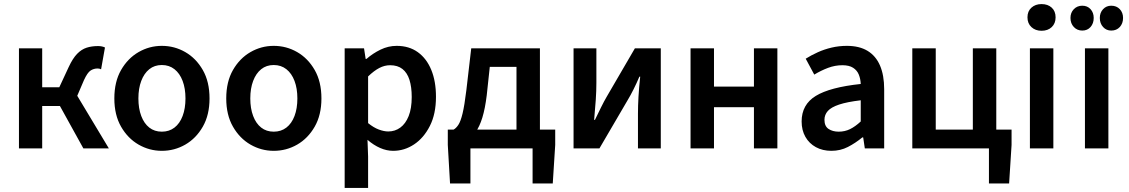

<svg xmlns="http://www.w3.org/2000/svg" viewBox="-20 -728 5540 942"><path d="M73 0V-491H187V-300H271L317 -399Q337 -442 358.5 -464Q380 -486 405 -494Q430 -502 461 -502Q481 -502 495 -495L476 -388Q472 -390 468 -391Q464 -392 459 -392Q440 -392 424.5 -382Q409 -372 392 -335L359 -258L514 0H389L274 -208H187V0Z M774 12Q713 12 660 -18.5Q607 -49 574 -106.5Q541 -164 541 -245Q541 -327 574 -384.5Q607 -442 660 -472.5Q713 -503 774 -503Q836 -503 889 -472.5Q942 -442 975 -384.5Q1008 -327 1008 -245Q1008 -164 975 -106.5Q942 -49 889 -18.5Q836 12 774 12ZM774 -82Q810 -82 836 -102Q862 -122 876 -159Q890 -196 890 -245Q890 -294 876 -331Q862 -368 836 -388.5Q810 -409 774 -409Q738 -409 712.5 -388.5Q687 -368 673 -331Q659 -294 659 -245Q659 -196 673 -159Q687 -122 712.5 -102Q738 -82 774 -82Z M1323 12Q1262 12 1209 -18.5Q1156 -49 1123 -106.5Q1090 -164 1090 -245Q1090 -327 1123 -384.5Q1156 -442 1209 -472.5Q1262 -503 1323 -503Q1385 -503 1438 -472.5Q1491 -442 1524 -384.5Q1557 -327 1557 -245Q1557 -164 1524 -106.5Q1491 -49 1438 -18.5Q1385 12 1323 12ZM1323 -82Q1359 -82 1385 -102Q1411 -122 1425 -159Q1439 -196 1439 -245Q1439 -294 1425 -331Q1411 -368 1385 -388.5Q1359 -409 1323 -409Q1287 -409 1261.5 -388.5Q1236 -368 1222 -331Q1208 -294 1208 -245Q1208 -196 1222 -159Q1236 -122 1261.5 -102Q1287 -82 1323 -82Z M1671 194V-491H1766L1774 -439H1778Q1809 -466 1847 -484.5Q1885 -503 1926 -503Q1987 -503 2030 -472Q2073 -441 2096 -385Q2119 -329 2119 -253Q2119 -169 2089 -110Q2059 -51 2011.5 -19.5Q1964 12 1909 12Q1877 12 1845 -2Q1813 -16 1783 -42L1786 40V194ZM1885 -83Q1918 -83 1944 -102Q1970 -121 1985 -158.5Q2000 -196 2000 -252Q2000 -301 1989 -336Q1978 -371 1954.5 -389.5Q1931 -408 1894 -408Q1867 -408 1841 -394.5Q1815 -381 1786 -353V-124Q1813 -102 1838.5 -92.5Q1864 -83 1885 -83Z M2288 0V172H2188L2177 -17V-92H2704V-17L2692 172H2593V0ZM2514 -34V-400H2383L2368 -260Q2360 -195 2346.5 -151Q2333 -107 2313.5 -80Q2294 -53 2270 -40Q2246 -27 2220 -24L2205 -92Q2217 -98 2228.5 -115Q2240 -132 2249.5 -171.5Q2259 -211 2268 -285L2292 -491H2629V-34Z M2794 0V-491H2906V-322Q2906 -282 2903 -238Q2900 -194 2895 -140H2899Q2913 -169 2928.5 -200.5Q2944 -232 2957 -254L3095 -491H3222V0H3110V-170Q3110 -208 3112.5 -252.5Q3115 -297 3121 -352H3117Q3104 -321 3088.5 -290Q3073 -259 3059 -236L2921 0Z M3368 0V-491H3483V-303H3679V-491H3794V0H3679V-202H3483V0Z M4059 12Q4016 12 3983 -6Q3950 -24 3931.5 -56.5Q3913 -89 3913 -132Q3913 -215 3982.5 -257.5Q4052 -300 4203 -316Q4202 -341 4193.5 -362Q4185 -383 4165.5 -395.5Q4146 -408 4113 -408Q4077 -408 4042.5 -395Q4008 -382 3975 -362L3933 -440Q3960 -457 3992 -471.5Q4024 -486 4060 -494.5Q4096 -503 4135 -503Q4196 -503 4236.5 -478.5Q4277 -454 4297.5 -406.5Q4318 -359 4318 -290V0H4223L4215 -54H4211Q4177 -26 4140 -7Q4103 12 4059 12ZM4095 -82Q4125 -82 4150.5 -94.5Q4176 -107 4203 -132V-236Q4136 -228 4097 -215Q4058 -202 4041.5 -183.5Q4025 -165 4025 -140Q4025 -109 4045 -95.5Q4065 -82 4095 -82Z M4832 172V0H4456V-491H4571V-92H4753V-491H4868V-92H4943V-17L4931 172Z M5033 0V-491H5148V0ZM5090 -577Q5060 -577 5040.5 -595Q5021 -613 5021 -643Q5021 -673 5040.5 -690.5Q5060 -708 5090 -708Q5121 -708 5140 -690.5Q5159 -673 5159 -643Q5159 -613 5140 -595Q5121 -577 5090 -577Z M5290 -578Q5265 -578 5248.5 -595.5Q5232 -613 5232 -640Q5232 -666 5248.5 -683Q5265 -700 5290 -700Q5315 -700 5330.5 -683Q5346 -666 5346 -640Q5346 -613 5330.5 -595.5Q5315 -578 5290 -578ZM5432 -578Q5408 -578 5392 -595.5Q5376 -613 5376 -640Q5376 -666 5392 -683Q5408 -700 5432 -700Q5458 -700 5474 -683Q5490 -666 5490 -640Q5490 -613 5474 -595.5Q5458 -578 5432 -578ZM5303 0V-491H5418V0Z"/></svg>

Font: Source Sans 3 SemiBold
Style: Regular
Weight: 600
Designer: Paul D. Hunt
Foundry: Adobe
Version: Version 3.046;hotconv 1.0.118;makeotfexe 2.5.65603